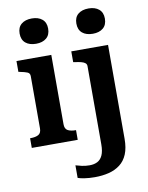

<svg xmlns="http://www.w3.org/2000/svg" viewBox="-107 -854 904 1173"><g transform="rotate(-10 345.5 -268.0)"><path d="M173 -622Q132 -622 108 -642Q84 -662 84 -701Q84 -739 108 -759Q132 -779 173 -779Q213 -779 237 -759Q261 -739 261 -701Q261 -662 237 -642Q213 -622 173 -622ZM252 -539V-109Q252 -80 270 -70Q288 -60 319 -60H321V0H36V-60H39Q70 -60 88 -70Q106 -80 106 -109V-433Q106 -451 91 -457.5Q76 -464 45 -470L36 -472V-539ZM458 52V-433Q458 -445 449.5 -452Q441 -459 426 -463Q411 -467 389 -470L376 -472V-539H604V43Q604 100 588 138.5Q572 177 542 200Q512 223 472 233Q432 243 385 243Q349 243 320.5 238.5Q292 234 280 229V151Q296 156 318 161Q340 166 366 166Q394 166 414.5 155.5Q435 145 446.5 120Q458 95 458 52ZM525 -622Q484 -622 460 -642Q436 -662 436 -701Q436 -739 460 -759Q484 -779 525 -779Q565 -779 589 -759Q613 -739 613 -701Q613 -662 589 -642Q565 -622 525 -622Z"/></g></svg>

Font: Roboto Serif SemiBold
Style: Regular
Weight: 600
Designer: Greg Gazdowicz
Foundry: Commercial Type
Version: Version 1.008